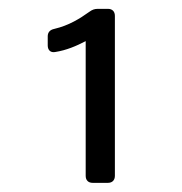

<svg xmlns="http://www.w3.org/2000/svg" viewBox="-20 -804 408 430"><path d="M171.9 -711.9V-410.2C171.9 -400.4 177.7 -394.5 187.5 -394.5H221.7C231.4 -394.5 237.3 -400.4 237.3 -410.2V-768.6C237.3 -778.3 231.4 -784.2 221.7 -784.2H199.2C191.4 -784.2 186.5 -782.2 179.7 -777.3C159.2 -762.7 134.8 -747.1 101.6 -739.3C91.8 -737.3 86.9 -731.4 86.9 -722.7V-702.1C86.9 -692.4 92.8 -685.5 103.5 -687.5C128.9 -691.4 151.4 -701.2 171.9 -711.9Z"/></svg>

Font: Ed Sans Neue
Style: Regular
Weight: 400
Designer: Stephen Hutchings
Version: Version 1.004;PS 001.004;hotconv 1.0.88;makeotf.lib2.5.64775